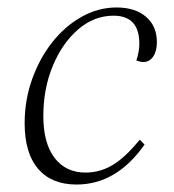

<svg xmlns="http://www.w3.org/2000/svg" viewBox="-20 -482 465 514"><path d="M185 12Q118 12 82 -30Q46 -72 46 -152Q46 -214 66 -270Q86 -326 120 -369Q154 -412 198.5 -437Q243 -462 292 -462Q342 -462 371 -437Q400 -412 400 -369Q400 -345 390 -330.5Q380 -316 364 -316Q356 -316 345 -320Q353 -344 353 -365Q353 -440 284 -440Q232 -440 189.5 -403.5Q147 -367 121.5 -306Q96 -245 96 -171Q96 -99 126 -59.5Q156 -20 209 -20Q248 -20 282 -40.5Q316 -61 354 -108L367 -95Q292 12 185 12Z"/></svg>

Font: Petrona ExtraLight
Style: Italic
Weight: 200
Italic angle: -9°
Designer: Ringo R. Seeber
Foundry: Ringo R. Seeber
Version: Version 2.001; ttfautohint (v1.8.3)